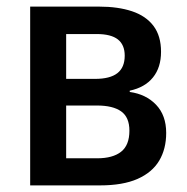

<svg xmlns="http://www.w3.org/2000/svg" viewBox="-20 -561 565 581"><path d="M467.3 -404.3Q467.3 -356.9 442.9 -326.7Q418.5 -296.4 372.6 -286.6V-282.7Q421.9 -275.9 452.4 -243.9Q482.9 -211.9 482.9 -158.7Q482.9 -110.4 461.7 -74.7Q440.4 -39.1 396 -19.5Q351.6 0 282.7 0H71.3V-541H279.8Q337.4 -541 379.6 -526.9Q421.9 -512.7 444.6 -482.4Q467.3 -452.1 467.3 -404.3ZM371.6 -165.5Q371.6 -206.1 346.7 -223.9Q321.8 -241.7 273.4 -241.7H180.2V-82H273.9Q321.3 -82 346.4 -101.8Q371.6 -121.6 371.6 -165.5ZM357.4 -392.6Q357.4 -425.3 336.7 -441.7Q315.9 -458 272.5 -458H180.2V-322.3H267.6Q313 -322.3 335.2 -339.6Q357.4 -356.9 357.4 -392.6Z"/></svg>

Font: Open Sans SemiCondensed SemiBold
Style: Regular
Weight: 600
Width: 4
Designer: Monotype Design Team
Foundry: Monotype Imaging Inc.
Version: Version 3.000